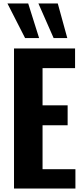

<svg xmlns="http://www.w3.org/2000/svg" viewBox="-20 -1090 478 1110"><path d="M61 0V-810H414V-696H226V-481H371V-366H226V-112H416V0ZM125 -870 23 -1070H143L206 -870ZM290 -870 202 -1070H314L369 -870Z"/></svg>

Font: Oswald SemiBold
Style: Regular
Weight: 600
Designer: Vernon Adams
Foundry: Vernon Adams
Version: Version 4.100; ttfautohint (v1.8.1.43-b0c9)